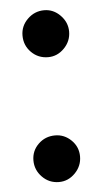

<svg xmlns="http://www.w3.org/2000/svg" viewBox="-45 -558 319 599"><g transform="rotate(-5 115.0 -258.0)"><path d="M42 -454Q42 -484 64 -505.5Q86 -527 116 -527Q145 -527 166.5 -505Q188 -483 188 -454Q188 -424 166.5 -402Q145 -380 116 -380Q85 -380 63.5 -401.5Q42 -423 42 -454ZM42 -63Q42 -93 63.5 -114Q85 -135 116 -135Q145 -135 166.5 -114Q188 -93 188 -63Q188 -33 166.5 -11Q145 11 116 11Q85 11 63.5 -11Q42 -33 42 -63Z"/></g></svg>

Font: Open Sauce Two SemiBold
Style: Regular
Weight: 600
Designer: Alfredo Marco Pradil
Foundry: Creative Sauce Fz LLC
Version: Version 1.477